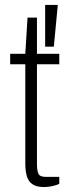

<svg xmlns="http://www.w3.org/2000/svg" viewBox="-20 -743 281 774"><path d="M157 11Q127 11 110.5 -0.5Q94 -12 88 -33.5Q82 -55 82 -84V-484H21V-526H82L91 -672H129V-526H219V-484H129V-83Q129 -55 135 -42.5Q141 -30 164 -30H219V-2Q211 2 200 5Q189 8 178 9.5Q167 11 157 11ZM162 -555V-723H213L197 -555Z"/></svg>

Font: Archivo SemiCondensed Thin
Style: Regular
Weight: 250
Width: 4
Designer: Hector Gatti
Foundry: Omnibus-Type
Version: Version 2.001